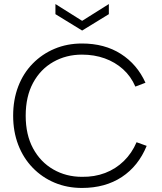

<svg xmlns="http://www.w3.org/2000/svg" viewBox="-20 -922 803 949"><path d="M518 -902V-852L386 -771L254 -852V-902L386 -819ZM45 -350Q45 -429 70 -494.5Q95 -560 141.5 -607.5Q188 -655 250 -681Q312 -707 385 -707Q497 -707 577.5 -655.5Q658 -604 699 -513L649 -494Q627 -545 588 -580Q549 -615 497.5 -633.5Q446 -652 385 -652Q307 -652 243.5 -616Q180 -580 143.5 -512.5Q107 -445 107 -350Q107 -256 143.5 -188.5Q180 -121 243.5 -84.5Q307 -48 385 -48Q447 -47 499.5 -67Q552 -87 592 -126Q632 -165 655 -219L705 -201Q664 -101 582 -47Q500 7 385 7Q312 7 250 -19Q188 -45 141.5 -93Q95 -141 70 -206.5Q45 -272 45 -350Z"/></svg>

Font: Albert Sans Light
Style: Regular
Weight: 300
Designer: Andreas Rasmussen
Foundry: a.Foundry
Version: Version 1.025